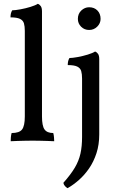

<svg xmlns="http://www.w3.org/2000/svg" viewBox="-20 -737 622 1006"><path d="M36 3Q36 -7 37 -18.5Q38 -30 41 -40Q81 -40 95.5 -58.5Q110 -77 110 -127V-575Q110 -599 105.5 -614.5Q101 -630 85 -638Q69 -646 35 -646Q35 -657 37 -666Q39 -675 44 -683Q59 -683 86.5 -688Q114 -693 140 -701Q166 -709 178 -717Q187 -714 193.5 -705Q200 -696 200 -677V-127Q200 -77 213.5 -58.5Q227 -40 259 -40Q262 -30 263 -17Q264 -4 264 3Q247 2 228 1.5Q209 1 189.5 0.5Q170 0 151 0Q132 0 111.5 0.5Q91 1 72 1.5Q53 2 36 3ZM334 249Q327 245 320.5 238Q314 231 312 221Q351 177 372 141.5Q393 106 401.5 68Q410 30 410 -19V-325Q410 -349 405.5 -364.5Q401 -380 385 -388Q369 -396 335 -396Q335 -407 337 -416Q339 -425 344 -433Q359 -433 386.5 -438Q414 -443 440 -451Q466 -459 478 -467Q487 -464 493.5 -455Q500 -446 500 -427V-33Q500 21 485.5 65.5Q471 110 447 145Q423 180 393.5 206Q364 232 334 249ZM447 -580Q422 -580 405 -597Q388 -614 388 -638Q388 -665 406 -682Q424 -699 447 -699Q474 -699 490.5 -682Q507 -665 507 -638Q507 -615 489.5 -597.5Q472 -580 447 -580Z"/></svg>

Font: Vollkorn
Style: Regular
Weight: 400
Designer: Friedrich Althausen
Foundry: Friedrich Althausen
Version: Version 5.001